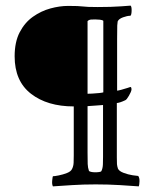

<svg xmlns="http://www.w3.org/2000/svg" viewBox="-20 -658 556 682"><path d="M395 -292V-114Q395 -110 395 -106Q395 -102 395 -99Q395 -82 395.5 -75Q396 -68 399 -59Q403 -50 419 -44Q435 -38 451 -35.5Q467 -33 471 -33Q476 -26 475.5 -13.5Q475 -1 473 4Q447 2 406 -0.5Q365 -3 320 -3Q275 -3 236.5 -0.5Q198 2 168 4Q164 -3 165.5 -17.5Q167 -32 168 -32Q174 -32 189 -35Q204 -38 218 -43.5Q232 -49 236 -58Q241 -68 241.5 -80Q242 -92 242 -106Q242 -111 242 -113V-280Q148 -280 90 -325Q32 -370 32 -458Q32 -509 50 -543.5Q68 -578 97 -598.5Q126 -619 159 -628Q192 -637 222 -637Q244 -637 255 -636.5Q266 -636 274.5 -635Q283 -634 294 -633.5Q305 -633 327 -633Q376 -633 410 -635.5Q444 -638 444 -638Q448 -634 447.5 -619Q447 -604 443 -602Q432 -602 417 -596.5Q402 -591 398 -582Q397 -577 396.5 -567.5Q396 -558 396 -520V-336Q399 -336 410.5 -339Q422 -342 432.5 -345.5Q443 -349 443 -349Q447 -349 447 -341Q447 -340 447 -339Q446 -332 438 -318Q430 -304 425 -302Q406 -293 395 -292ZM347 -330V-584Q344 -587 335 -588Q326 -589 318 -589Q311 -589 303.5 -588.5Q296 -588 291 -583V-325Q294 -325 307 -325.5Q320 -326 332.5 -327.5Q345 -329 347 -330ZM346 -285Q336 -284 319.5 -283Q303 -282 291 -281V-115Q291 -89 291.5 -75.5Q292 -62 296 -51Q297 -49 303.5 -47.5Q310 -46 318 -46Q326 -46 332.5 -47Q339 -48 340 -50Q345 -60 345.5 -74Q346 -88 346 -102Q346 -107 346 -109Z"/></svg>

Font: Amiri
Style: Bold
Weight: 700
Designer: Khaled Hosny
Version: Version 0.113